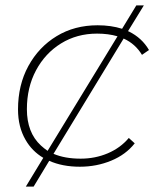

<svg xmlns="http://www.w3.org/2000/svg" viewBox="-20 -617 589 714"><path d="M277 3Q212 3 163 -19L105 77H76L141 -30Q99 -55 75 -97Q47 -145 47 -210Q47 -301 85.5 -371.5Q124 -442 190.5 -482.5Q257 -523 343 -523Q393 -523 434 -510L487 -597H515L456 -501Q458 -500 459 -500Q508 -476 534 -431L508 -413Q483 -454 441 -473Q440 -473 440 -474L179 -45Q221 -27 280 -27Q334 -27 381 -47Q428 -67 459 -104L481 -84Q448 -42 393.5 -19.5Q339 3 277 3ZM157 -56 417 -482Q383 -492 341 -492Q266 -492 207 -455.5Q148 -419 114 -355.5Q80 -292 80 -211Q80 -124 132 -76Q144 -65 157 -56Z"/></svg>

Font: Montserrat Thin ExtraLight
Style: Italic
Weight: 250
Italic angle: -11.3°
Version: Version 9.000